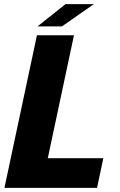

<svg xmlns="http://www.w3.org/2000/svg" viewBox="-20 -908 580 928"><path d="M1.5 0 158.5 -737.5H337.5L211 -143.5H479.5L449 0ZM161.5 -780.5 296.5 -888H433.5L279.5 -780.5Z"/></svg>

Font: Epilogue ExtraBold
Style: Italic
Weight: 800
Italic angle: -12°
Designer: Tyler Finck
Foundry: Etcetera Type Co
Version: Version 2.111; ttfautohint (v1.8.3)